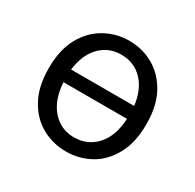

<svg xmlns="http://www.w3.org/2000/svg" viewBox="-119 -627 779 767"><g transform="rotate(30 271.0 -243.0)"><path d="M271 12Q211 12 159.5 -16.5Q108 -45 77 -102Q46 -159 46 -242Q46 -327 77 -383.5Q108 -440 159.5 -469Q211 -498 271 -498Q332 -498 383 -469Q434 -440 465 -383.5Q496 -327 496 -242Q496 -159 465 -102Q434 -45 383 -16.5Q332 12 271 12ZM271 -434Q213 -434 174 -394Q135 -354 126 -282H417Q408 -354 369 -394Q330 -434 271 -434ZM271 -53Q333 -53 373.5 -97.5Q414 -142 418 -223H125Q130 -143 170 -98Q210 -53 271 -53Z"/></g></svg>

Font: .
Style: 
Weight: 400
Designer: Paul D. Hunt, Dalton Maag
Foundry: Dalton Maag Ltd
Version: Version 1.200